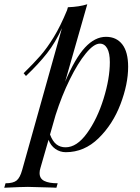

<svg xmlns="http://www.w3.org/2000/svg" viewBox="-89 -701 660 902"><path d="M513 -387Q513 -306 477 -211.5Q441 -117 374 -51.5Q307 14 220 14Q193 14 171 -1.5Q149 -17 139 -44L101 88Q97 100 97 112Q97 138 119 149Q141 160 182 160L176 181L155 180Q68 177 42 177Q15 177 -69 181L-63 160Q-27 160 -11 147Q5 134 15 98L202 -569Q172 -502 132 -451Q92 -400 33 -344L22 -357Q69 -403 100.5 -439Q132 -475 163.5 -526.5Q195 -578 226 -653L230 -667Q284 -669 321 -681L217 -317Q264 -428 310.5 -478Q357 -528 409 -528Q458 -528 485.5 -492.5Q513 -457 513 -387ZM427 -409Q427 -452 414.5 -474Q402 -496 380 -496Q352 -496 314.5 -450.5Q277 -405 239 -328Q201 -251 172 -160L146 -69Q158 -37 176 -23Q194 -9 219 -9Q272 -9 320 -75.5Q368 -142 397.5 -237Q427 -332 427 -409Z"/></svg>

Font: Playfair Display
Style: Italic
Weight: 400
Italic angle: -14°
Designer: Claus Eggers Sørensen
Foundry: Claus Eggers Sørensen
Version: Version 1.200; ttfautohint (v1.6)